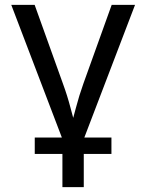

<svg xmlns="http://www.w3.org/2000/svg" viewBox="-20 -566 602 790"><path d="M238.3 9.8 26.4 -545.9H122.6L238.8 -222.2Q257.3 -171.9 270.3 -121.8Q283.2 -71.8 297.4 -24.9H265.1Q279.3 -71.8 292.2 -121.8Q305.2 -171.9 323.2 -222.2L439.5 -545.9H535.6L323.2 9.8ZM236.8 204.1V-3.9H324.7V204.1ZM123 67.4V0H438.5V67.4Z"/></svg>

Font: Inter Variable
Style: Regular
Weight: 400
Designer: Rasmus Andersson
Foundry: rsms
Version: Version 4.001;git-9221beed3